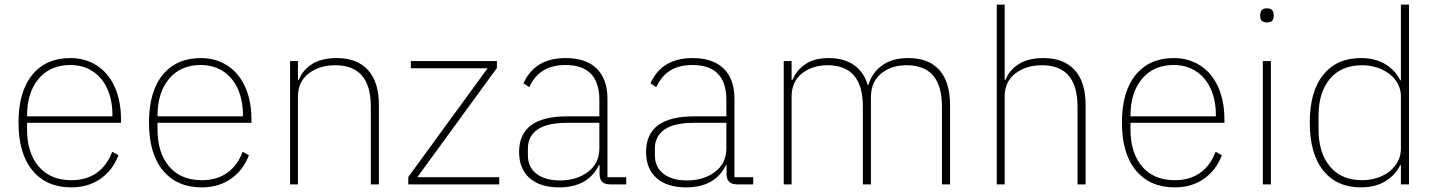

<svg xmlns="http://www.w3.org/2000/svg" viewBox="-20 -797 6217 830"><path d="M60 -267Q60 -401 119.5 -473.5Q179 -546 284 -546Q349 -546 399 -513.5Q449 -481 476 -421Q503 -361 503 -281V-266H97V-237Q97 -136 147.5 -77Q198 -18 289 -18Q352 -18 397 -49Q442 -80 465 -141L492 -126Q468 -62 415 -24.5Q362 13 288 13Q181 13 120.5 -60Q60 -133 60 -267ZM97 -294H466V-300Q466 -365 443.5 -414Q421 -463 379.5 -489.5Q338 -516 284 -516Q197 -516 147 -456.5Q97 -397 97 -297Z M624 -267Q624 -401 683.5 -473.5Q743 -546 848 -546Q913 -546 963 -513.5Q1013 -481 1040 -421Q1067 -361 1067 -281V-266H661V-237Q661 -136 711.5 -77Q762 -18 853 -18Q916 -18 961 -49Q1006 -80 1029 -141L1056 -126Q1032 -62 979 -24.5Q926 13 852 13Q745 13 684.5 -60Q624 -133 624 -267ZM661 -294H1030V-300Q1030 -365 1007.5 -414Q985 -463 943.5 -489.5Q902 -516 848 -516Q761 -516 711 -456.5Q661 -397 661 -297Z M1234 0V-533H1268V-452H1272Q1288 -494 1329 -520Q1370 -546 1436 -546Q1524 -546 1571 -494Q1618 -442 1618 -343V0H1583V-336Q1583 -515 1429 -515Q1361 -515 1314.5 -479.5Q1268 -444 1268 -379V0Z M2138 -31V0H1745V-32L2088 -502H1756V-533H2128V-503L1784 -31Z M2224 -140Q2224 -294 2431 -294H2571V-365Q2571 -516 2424 -516Q2311 -516 2268 -420L2243 -437Q2292 -546 2425 -546Q2513 -546 2559.5 -500.5Q2606 -455 2606 -370V-31H2687V0H2617Q2572 0 2572 -44V-83H2569Q2522 13 2397 13Q2315 13 2269.5 -27Q2224 -67 2224 -140ZM2571 -156V-266H2431Q2345 -266 2303.5 -237Q2262 -208 2262 -155V-126Q2262 -74 2299.5 -45.5Q2337 -17 2401 -17Q2473 -17 2522 -54Q2571 -91 2571 -156Z M2773 -140Q2773 -294 2980 -294H3120V-365Q3120 -516 2973 -516Q2860 -516 2817 -420L2792 -437Q2841 -546 2974 -546Q3062 -546 3108.5 -500.5Q3155 -455 3155 -370V-31H3236V0H3166Q3121 0 3121 -44V-83H3118Q3071 13 2946 13Q2864 13 2818.5 -27Q2773 -67 2773 -140ZM3120 -156V-266H2980Q2894 -266 2852.5 -237Q2811 -208 2811 -155V-126Q2811 -74 2848.5 -45.5Q2886 -17 2950 -17Q3022 -17 3071 -54Q3120 -91 3120 -156Z M3368 0V-533H3402V-452H3406Q3423 -493 3461.5 -519.5Q3500 -546 3563 -546Q3627 -546 3670.5 -516.5Q3714 -487 3731 -430H3734Q3750 -483 3793.5 -514.5Q3837 -546 3907 -546Q3995 -546 4041 -494Q4087 -442 4087 -343V0H4052V-337Q4052 -515 3899 -515Q3833 -515 3789 -479Q3745 -443 3745 -377V0H3710V-337Q3710 -515 3557 -515Q3492 -515 3447 -479.5Q3402 -444 3402 -379V0Z M4289 0V-777H4323V-452H4327Q4343 -494 4384 -520Q4425 -546 4491 -546Q4579 -546 4626 -494Q4673 -442 4673 -343V0H4638V-336Q4638 -515 4484 -515Q4416 -515 4369.5 -479.5Q4323 -444 4323 -379V0Z M4830 -267Q4830 -401 4889.5 -473.5Q4949 -546 5054 -546Q5119 -546 5169 -513.5Q5219 -481 5246 -421Q5273 -361 5273 -281V-266H4867V-237Q4867 -136 4917.5 -77Q4968 -18 5059 -18Q5122 -18 5167 -49Q5212 -80 5235 -141L5262 -126Q5238 -62 5185 -24.5Q5132 13 5058 13Q4951 13 4890.5 -60Q4830 -133 4830 -267ZM4867 -294H5236V-300Q5236 -365 5213.5 -414Q5191 -463 5149.5 -489.5Q5108 -516 5054 -516Q4967 -516 4917 -456.5Q4867 -397 4867 -297Z M5428 -726V-735Q5428 -746 5435 -753.5Q5442 -761 5457 -761Q5472 -761 5479 -753.5Q5486 -746 5486 -735V-726Q5486 -700 5457 -700Q5428 -700 5428 -726ZM5474 0H5439V-533H5474Z M5642 -267Q5642 -402 5700.5 -474Q5759 -546 5863 -546Q5926 -546 5969.5 -519Q6013 -492 6033 -450H6036V-777H6071V0H6036V-83H6033Q6013 -41 5969.5 -14Q5926 13 5863 13Q5759 13 5700.5 -59.5Q5642 -132 5642 -267ZM6036 -155V-380Q6036 -419 6013 -450Q5990 -481 5951.5 -498Q5913 -515 5868 -515Q5779 -515 5729.5 -456.5Q5680 -398 5680 -297V-237Q5680 -136 5729.5 -77Q5779 -18 5868 -18Q5913 -18 5951.5 -35Q5990 -52 6013 -83.5Q6036 -115 6036 -155Z"/></svg>

Font: IBM Plex Sans JP ExtraLight
Style: Regular
Weight: 200
Designer: Mike Abbink; Paul van der Laan; Pieter van Rosmalen; Wujin Sim; Yejin Wi; Jinhee Kim; Boomi Park; Yona Kim; Kichan Ma
Foundry: Sandoll Inc.
Version: Version 1.001